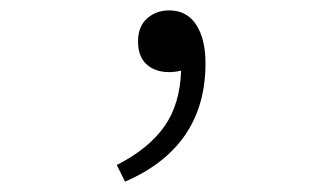

<svg xmlns="http://www.w3.org/2000/svg" viewBox="-20 -139 639 370"><path d="M221 211 205 179Q266 148 296.5 105Q327 62 329 -3Q317 0 306 0Q279 0 262.5 -15Q246 -30 246 -59Q246 -88 263.5 -103.5Q281 -119 306 -119Q340 -119 358 -91.5Q376 -64 376 -17Q376 144 221 211Z"/></svg>

Font: Source Code Pro Light
Style: Regular
Weight: 300
Monospace: yes
Designer: Paul D. Hunt, Teo Tuominen
Foundry: Adobe Systems Incorporated
Version: Version 2.030;PS 1.0;hotconv 16.6.51;makeotf.lib2.5.65220